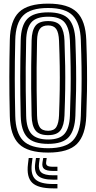

<svg xmlns="http://www.w3.org/2000/svg" viewBox="-20 -830 530 1057"><path d="M245 10Q132.8 10 84.5 -37.4Q36.2 -84.8 34 -191Q32.5 -254.8 31.9 -307Q31.2 -359.2 31.4 -406.9Q31.5 -454.5 32.1 -503.6Q32.8 -552.8 34 -610Q36.2 -716 84.6 -763Q133 -810 245 -810Q355.2 -810 403.2 -762.9Q451.2 -715.8 455 -610Q458.2 -524.2 459 -457.2Q459.8 -390.2 458.8 -327.4Q457.8 -264.5 455 -191Q451 -85.8 403.8 -37.9Q356.5 10 245 10ZM245 -14Q340.8 -14 381.2 -56.5Q421.8 -99 425 -192Q427.8 -267.2 428.8 -330.8Q429.8 -394.2 428.9 -460.2Q428 -526.2 425 -609Q421.8 -701.8 381.1 -743.9Q340.5 -786 245 -786Q147.5 -786 106.8 -743.9Q66 -701.8 64 -609.2Q62.5 -545.8 61.9 -493.6Q61.2 -441.5 61.4 -394Q61.5 -346.5 62.1 -297.6Q62.8 -248.8 64 -191.8Q66 -98.8 106.8 -56.4Q147.5 -14 245 -14ZM245 -38Q164 -38 130 -74.6Q96 -111.2 94 -192.2Q92.5 -255.8 91.9 -307.9Q91.2 -360 91.4 -407.2Q91.5 -454.5 92.1 -503.2Q92.8 -552 94 -608.8Q95.8 -689.5 130.1 -725.8Q164.5 -762 245 -762Q325.5 -762 358.8 -724.9Q392 -687.8 395 -608Q398 -525.8 398.9 -459.9Q399.8 -394 398.8 -330.9Q397.8 -267.8 395 -193Q392 -113.8 359.1 -75.9Q326.2 -38 245 -38ZM245 -62Q308.8 -62 335.6 -93.8Q362.5 -125.5 365 -194Q367.8 -269.2 368.8 -332.4Q369.8 -395.5 368.9 -460.8Q368 -526 365 -606.8Q362.5 -672.5 336.9 -705.2Q311.2 -738 245 -738Q179 -738 152.2 -706.5Q125.5 -675 124 -608Q122.2 -523.8 121.6 -458.2Q121 -392.8 121.8 -330.5Q122.5 -268.2 124 -193Q125.5 -123 153.5 -92.5Q181.5 -62 245 -62ZM245 -86Q195.2 -86 175.2 -112.1Q155.2 -138.2 154 -193.5Q152.2 -277.8 151.6 -343.1Q151 -408.5 151.8 -470.6Q152.5 -532.8 154 -607.5Q155.2 -662.5 175.4 -688.2Q195.5 -714 245 -714Q295 -714 314.1 -686.6Q333.2 -659.2 335 -605.8Q337.8 -530.2 338.8 -467Q339.8 -403.8 338.9 -339.1Q338 -274.5 335 -194.8Q333 -139.8 313.4 -112.9Q293.8 -86 245 -86ZM245 -110Q277.5 -110 290.4 -131.2Q303.2 -152.5 305 -195.5Q308 -273.8 308.9 -337.6Q309.8 -401.5 308.9 -464.9Q308 -528.2 305 -605Q303.2 -651.2 289.4 -670.6Q275.5 -690 245 -690Q213.2 -690 199.1 -670.8Q185 -651.5 184 -606.8Q182.2 -523 181.6 -457.8Q181 -392.5 181.8 -330.6Q182.5 -268.8 184 -194.2Q185 -152 198 -131Q211 -110 245 -110ZM159 40 155 73Q148 131.8 175 157.4Q202 183 272 183H296.2V207H272Q189.2 207 157.2 175.9Q125.2 144.8 134 73L138 40ZM237 40 234 63Q232.2 76.5 240.8 82.2Q249.2 88 272 88H296.2V111H272Q236.5 111 223 99.9Q209.5 88.8 214 63L218 40ZM199 40 195 68Q189.8 104 207.6 119.5Q225.5 135 272 135H296.2V159H272Q212.5 159 189.8 137.9Q167 116.8 174 68L178 40Z"/></svg>

Font: Big Shoulders Inline Display Black
Style: Regular
Weight: 900
Designer: Patric King
Foundry: XO Type Co
Version: Version 1.000